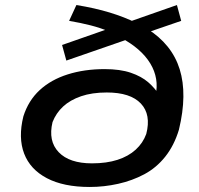

<svg xmlns="http://www.w3.org/2000/svg" viewBox="-20 -735 790 764"><path d="M337 9Q233 9 166.5 -26Q100 -61 76 -124Q52 -187 73 -272Q93 -335 138 -376.5Q183 -418 249.5 -439Q316 -460 396 -460Q458 -460 500.5 -445.5Q543 -431 570 -407.5Q597 -384 615 -355H599Q614 -423 578 -482.5Q542 -542 459 -586L498 -582L244 -494L227 -556L407 -619L413 -610Q380 -624 341 -634Q302 -644 255 -652L284 -715Q358 -703 417 -685Q476 -667 524 -643L490 -647L684 -715L701 -652L570 -607L565 -621Q664 -559 695 -459.5Q726 -360 692 -219Q673 -156 637.5 -111.5Q602 -67 554 -41.5Q506 -16 450 -3.5Q394 9 337 9ZM346 -85Q404 -85 447.5 -99Q491 -113 520 -139.5Q549 -166 562 -202Q582 -279 540.5 -323Q499 -367 405 -367Q346 -367 302.5 -352Q259 -337 231 -311Q203 -285 189 -249Q171 -174 213.5 -129.5Q256 -85 346 -85Z"/></svg>

Font: Nunito Sans 7pt Expanded SemiBold
Style: Italic
Weight: 600
Width: 7
Italic angle: -9°
Designer: Vernon Adams
Foundry: Vernon Adams
Version: Version 3.101;gftools[0.9.27]